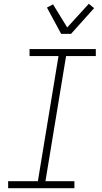

<svg xmlns="http://www.w3.org/2000/svg" viewBox="-20 -994 540 1014"><path d="M373 0H23V-37H180L289 -698H136V-735H486V-698H329L220 -37H373ZM303 -815 228 -954 260 -971 335 -849 449 -974 477 -951 355 -815Z"/></svg>

Font: Iosevka Extralight
Style: Italic
Weight: 200
Italic angle: -9°
Monospace: yes
Designer: Belleve Invis
Foundry: Belleve Invis
Version: Version 32.5.0; ttfautohint (v1.8.4)